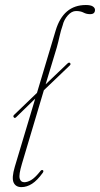

<svg xmlns="http://www.w3.org/2000/svg" viewBox="-20 -739 399 766"><path d="M35 -271Q31 -276 36.5 -281L127.5 -368.5L202 -617Q232.5 -719 322.5 -719Q342 -719 350.5 -713.2Q359 -707.5 359 -699.5Q359 -682.5 339.5 -682.5Q325 -682.5 313.2 -688.8Q301.5 -695 283.5 -695Q266 -695 250.5 -677.5Q235 -660 230 -638Q222.5 -616.5 218 -595.8Q213.5 -575 206.5 -549.5L162 -402.5L249 -485.5Q256 -492 260 -487Q263.5 -482.5 258 -477.5L155 -379L67.5 -85.5Q54.5 -42 58.5 -27Q62.5 -12 77 -12Q89 -12 104 -20.5Q119 -29 140 -55Q145.5 -63 151 -60Q155.5 -57 150.5 -49.5Q128.5 -19 107.8 -5.8Q87 7.5 65.5 7.5Q42.5 7.5 34.2 -11Q26 -29.5 39 -73.5L120.5 -345.5L44 -271Q38.5 -266 35 -271Z"/></svg>

Font: Fraunces 144pt Soft Thin
Style: Italic
Weight: 100
Italic angle: -16°
Version: Version 1.000;[0bf87f6ff]